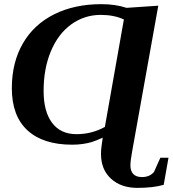

<svg xmlns="http://www.w3.org/2000/svg" viewBox="-20 -682 826 918"><path d="M461.9 -610.8Q383.8 -610.8 321 -565.7Q258.3 -520.5 223.4 -437.3Q188.5 -354 188.5 -247.1Q188.5 -148.4 229.2 -94.5Q270 -40.5 345.7 -40.5Q418.9 -40.5 481.4 -75.2L572.3 -588.9Q525.4 -610.8 461.9 -610.8ZM471.2 -23.9Q437 -8.3 418.2 -2.7Q399.4 2.9 376 6.3Q352.5 9.8 325.2 9.8Q185.5 9.8 111.1 -59.1Q36.6 -127.9 36.6 -259.8Q36.6 -383.3 89.4 -474.4Q142.1 -565.4 239.3 -613.8Q336.4 -662.1 464.4 -662.1Q532.2 -662.1 585 -644.5L736.8 -654.8L611.8 42Q603.5 86.9 603.5 109.4Q603.5 135.3 617.2 149.9Q630.9 164.6 658.7 164.6Q695.8 164.6 716.3 140.1L746.6 72.3H785.6L762.7 201.7Q712.4 216.3 636.7 216.3Q558.6 216.3 510.7 172.4Q462.9 128.4 462.9 54.7Q462.9 45.9 463.6 34.2Q464.4 22.5 471.2 -23.9Z"/></svg>

Font: Liberation Serif
Style: Bold Italic
Weight: 700
Italic angle: -16.333°
Designer: Steve Matteson
Foundry: Ascender Corporation
Version: Version 2.1.5